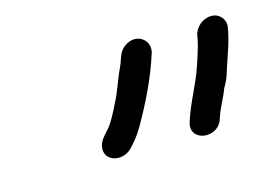

<svg xmlns="http://www.w3.org/2000/svg" viewBox="-46 -701 513 370"><g transform="rotate(-15 210.5 -516.0)"><path d="M396 -626C379 -626 363 -613 360 -596C358 -582 354 -570 350 -557L345 -542C333 -505 315 -478 303 -440C290 -401 351 -393 361 -432C368 -453 377 -466 384 -485C390 -495 395 -506 398 -518C406 -543 416 -567 421 -596C424 -612 412 -626 396 -626ZM178 -418C189 -430 196 -437 207 -456C230 -496 252 -540 267 -588C273 -613 246 -632 221 -614C207 -603 208 -592 200 -575C189 -552 184 -532 172 -510C166 -497 153 -472 144 -464C137 -456 128 -447 127 -435C124 -409 157 -399 178 -418Z"/></g></svg>

Font: Blanket
Style: Obl
Weight: 400
Foundry: Cannot Into Space Fonts
Version: Version 0.9